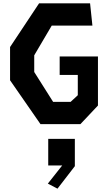

<svg xmlns="http://www.w3.org/2000/svg" viewBox="-20 -750 660 1160"><path d="M40.8 -265V-465.8L216.2 -730H524.2L538.3 -595.4H292.6L186.8 -415.8V-315L300.9 -134.6H406.7L450 -174.7V-337.4L484.8 -297.4H340.5V-409H571.8V-112.4L465.8 0H224.6ZM271.4 88.9H432.2V253.9L327.3 389.8L269 359.3L384.6 213.4V249.8H271.4Z"/></svg>

Font: Monaspace Krypton Var
Style: Regular
Weight: 400
Designer: Riley Cran and the Lettermatic Team
Version: Version 1.101 (Monaspace Krypton Var)